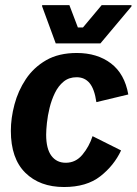

<svg xmlns="http://www.w3.org/2000/svg" viewBox="-20 -720 535 752"><path d="M230.8 12.5Q135.8 12.5 79.2 -43.3Q22.5 -99.2 22.5 -207.5Q22.5 -257.5 36.7 -310.8Q50.8 -364.2 81.2 -410Q111.7 -455.8 160.8 -484.2Q210 -512.5 280.8 -512.5Q360.8 -512.5 414.6 -471.7Q468.3 -430.8 482.5 -350L357.5 -320Q350 -371.7 330.8 -394.6Q311.7 -417.5 280 -417.5Q250 -417.5 229.2 -400.4Q208.3 -383.3 195 -355.8Q181.7 -328.3 174.2 -297.5Q166.7 -266.7 163.8 -238.8Q160.8 -210.8 160.8 -192.5Q160.8 -137.5 181.2 -110Q201.7 -82.5 237.5 -82.5Q276.7 -82.5 302.9 -114.2Q329.2 -145.8 342.5 -186.7L454.2 -130.8Q426.7 -71.7 372.9 -29.6Q319.2 12.5 230.8 12.5ZM198.3 -550 145 -695V-700H251.7L285 -612.5H305L378.3 -700H495V-695L373.3 -550Z"/></svg>

Font: Familjen Grotesk GF
Style: Bold Italic
Weight: 700
Designer: Anders Wikstroem, Jonas Baeckman, Matilda Gysing, Kristian Moeller
Foundry: Familjen STHML AB
Version: Version 2.000; Beta; Release 4; Build 6